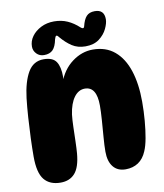

<svg xmlns="http://www.w3.org/2000/svg" viewBox="-89 -887 820 958"><g transform="rotate(-10 321.0 -407.5)"><path d="M163 -622Q209 -622 226.5 -596Q244 -570 244 -519Q244 -507 242.5 -493.5Q241 -480 238 -469L236 -489Q259 -554 308 -590.5Q357 -627 413 -627Q479 -627 523 -590Q567 -553 589 -486Q611 -419 611 -328Q611 -279 607 -232Q603 -185 596 -146Q589 -107 578 -82Q563 -46 536 -28Q509 -10 472 -10Q431 -10 409 -37.5Q387 -65 387 -114Q387 -145 390.5 -188Q394 -231 397 -273.5Q400 -316 400 -346Q400 -442 340 -442Q308 -442 285.5 -411.5Q263 -381 255 -326Q252 -301 251 -264Q250 -227 249 -190.5Q248 -154 246 -130Q240 -61 213.5 -31Q187 -1 141 -1Q86 -1 58 -35.5Q30 -70 30 -152Q30 -194 32 -246Q34 -298 37.5 -350.5Q41 -403 46 -446Q56 -528 83.5 -575Q111 -622 163 -622ZM247 -799Q284 -799 314.5 -785.5Q345 -772 373 -746Q380 -740 384.5 -740.5Q389 -741 391 -748Q399 -782 413.5 -798Q428 -814 456 -814Q504 -814 504 -765Q504 -745 491 -717.5Q478 -690 451 -669.5Q424 -649 381 -649Q342 -649 313.5 -667.5Q285 -686 258 -718Q251 -728 246 -726.5Q241 -725 237 -710Q230 -674 214.5 -658Q199 -642 170 -642Q147 -642 132 -657.5Q117 -673 117 -694Q117 -722 134 -745.5Q151 -769 180.5 -784Q210 -799 247 -799Z"/></g></svg>

Font: DynaPuff SemiBold
Style: Regular
Weight: 600
Designer: Toshi Omagari, Jennifer Daniel
Foundry: Google Fonts
Version: Version 2.000